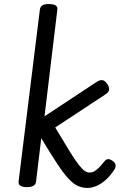

<svg xmlns="http://www.w3.org/2000/svg" viewBox="-20 -910 604 949"><path d="M113 15Q93 15 81.5 8.5Q70 2 72 -14L177 -862Q179 -877 189.5 -883.5Q200 -890 221 -890Q246 -890 256 -882.5Q266 -875 263 -859L200 -335L456 -504Q472 -515 485 -514Q498 -513 510 -495Q519 -483 519.5 -469Q520 -455 499 -442L253 -280Q297 -206 324.5 -161.5Q352 -117 370 -94.5Q388 -72 400 -64.5Q412 -57 423 -57Q435 -57 445 -62.5Q455 -68 467 -79.5Q479 -91 494 -110Q504 -123 514 -123.5Q524 -124 536 -115Q549 -107 551 -96Q553 -85 546 -73Q524 -39 500 -18.5Q476 2 453.5 10.5Q431 19 413 19Q387 19 364 8.5Q341 -2 316.5 -29Q292 -56 260.5 -104Q229 -152 184 -227L158 -11Q156 2 145 8.5Q134 15 113 15Z"/></svg>

Font: Playwrite GB S
Style: Italic
Weight: 400
Italic angle: -7°
Designer: Veronika Burian, José Scaglione
Foundry: TypeTogether
Version: Version 1.000